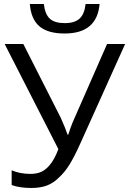

<svg xmlns="http://www.w3.org/2000/svg" viewBox="-20 -935 649 965"><path d="M38.6 -4.9V-79.1Q80.6 -61 132.8 -61Q165 -61 187.7 -71.5Q210.4 -82 229 -104.5Q253.4 -132.3 273.4 -185.5L3.4 -713.9H97.2L285.2 -343.3Q310.1 -287.6 319.8 -257.8H322.8Q335.4 -295.9 343.8 -316.9L518.1 -713.9H608.9L382.8 -211.9Q354.5 -148.9 330.3 -109.4Q306.2 -69.8 276.4 -43Q251 -16.6 217.8 -3.4Q184.6 9.8 136.7 9.8Q109.9 9.8 84 6.1Q58.1 2.4 38.6 -4.9ZM129.9 -915H200.2Q206.5 -862.8 230.7 -840.8Q254.9 -818.8 305.7 -818.8Q355.5 -818.8 380.1 -841.6Q404.8 -864.3 410.2 -915H480.5Q467.8 -766.6 304.7 -766.6Q221.2 -766.6 178.7 -802.2Q136.2 -837.9 129.9 -915Z"/></svg>

Font: Viking Open Sans
Style: Regular
Weight: 400
Foundry: Ascender Corporation
Version: Version 2.001